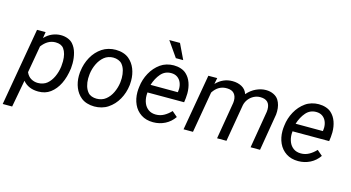

<svg xmlns="http://www.w3.org/2000/svg" viewBox="-117 -1146 3191 1745"><g transform="rotate(15 1478.5 -273.5)"><path d="M116.2 -51.8 68.8 203.1H-20L106.9 -528.3L187.5 -528.8L178.2 -470.2Q210.4 -504.9 250 -521.5Q289.6 -538.1 330.1 -538.1Q365.2 -538.1 395.5 -526.4Q425.8 -514.6 443.8 -494.1Q472.2 -461.9 485.1 -415.5Q498 -369.1 498 -316.9Q498 -295.4 495.6 -270Q472.2 -97.2 374.5 -24.4Q328.1 10.3 261.7 10.3Q168 10.3 116.2 -51.8ZM171.9 -389.6 127.4 -135.7Q143.6 -98.6 173.3 -81.3Q203.1 -64 238.3 -64Q262.7 -64 285.4 -71.5Q308.1 -79.1 323.7 -92.3Q357.4 -120.6 377.9 -165.3Q398.4 -210 405.3 -259.8L406.2 -269.5Q408.7 -292.5 408.7 -312.5Q408.7 -387.2 378.4 -429.2Q354 -462.4 299.8 -462.4Q226.1 -462.4 171.9 -389.6Z M585 -266.6Q593.8 -340.8 628.2 -402.6Q662.6 -464.4 718.8 -502Q745.6 -520 778.8 -529.3Q812 -538.6 846.2 -538.6Q883.3 -538.6 916.3 -528.3Q949.2 -518.1 972.7 -498Q1012.2 -464.8 1032.5 -413.8Q1052.7 -362.8 1052.7 -303.2Q1052.7 -286.6 1051.3 -270.5L1050.3 -259.3Q1041.5 -186.5 1006.8 -125Q972.2 -63.5 916 -26.4Q889.2 -8.3 856.2 0.7Q823.2 9.8 788.6 9.8Q752 9.8 719 -0.5Q686 -10.7 662.6 -30.3Q623 -63 602.5 -113.5Q582 -164.1 582 -223.6Q582 -239.3 583.5 -255.4ZM671.9 -254.9Q669.9 -233.4 669.9 -221.7Q669.9 -184.6 679.4 -151.9Q689 -119.1 709 -95.7Q722.2 -80.1 743.9 -72Q765.6 -64 790.5 -64Q814 -64 836.4 -71Q858.9 -78.1 876.5 -92.3Q911.6 -120.1 933.1 -165Q954.6 -210 961.4 -259.3L962.4 -270.5Q964.4 -292 964.4 -303.7Q964.4 -340.8 955.1 -374.5Q945.8 -408.2 925.8 -431.6Q912.1 -447.3 889.9 -455.8Q867.7 -464.4 842.8 -464.4Q819.3 -464.4 797.1 -457Q774.9 -449.7 757.8 -435.5Q722.7 -406.7 700.9 -361.3Q679.2 -315.9 672.9 -266.6Z M1392.6 -750 1461.4 -606.4H1392.1L1292 -750ZM1539.1 -91.8Q1505.4 -42.5 1453.9 -16.4Q1402.3 9.8 1341.8 9.8Q1275.4 9.8 1228.5 -21Q1181.6 -51.8 1158 -103.5Q1134.3 -155.3 1134.3 -218.8Q1134.3 -226.6 1135.3 -244.1L1138.2 -270Q1146 -339.4 1179.7 -400.9Q1213.4 -462.4 1267.6 -501Q1293.5 -519.5 1325.9 -529.1Q1358.4 -538.6 1392.1 -538.6Q1427.7 -538.6 1459 -528.3Q1490.2 -518.1 1511.2 -498.5Q1543.9 -468.3 1560.1 -422.9Q1576.2 -377.4 1576.2 -323.2Q1576.2 -303.7 1573.7 -279.3L1568.4 -238.8H1223.6Q1222.2 -225.6 1222.2 -212.4Q1222.2 -172.4 1235.8 -138.7Q1249.5 -105 1277.8 -84.5Q1306.2 -64 1348.1 -64Q1388.2 -64 1422.9 -82.8Q1457.5 -101.6 1488.8 -134.8ZM1232.9 -312.5 1489.3 -312 1490.7 -319.8Q1492.7 -336.4 1492.7 -345.2Q1492.7 -377.4 1481 -404.5Q1469.2 -431.6 1445.6 -448Q1421.9 -464.4 1387.2 -464.4Q1328.6 -464.4 1291 -420.9Q1253.4 -377.4 1232.9 -312.5Z M1782.7 -387.7 1715.8 0H1627L1718.8 -528.3L1802.2 -528.8L1791 -470.7Q1855.5 -538.1 1944.8 -538.1Q1994.6 -538.1 2032.7 -517.3Q2070.8 -496.6 2085 -453.6Q2122.6 -496.6 2168.5 -517.6Q2214.4 -538.6 2259.3 -538.6Q2298.8 -538.6 2330.8 -523.4Q2362.8 -508.3 2379.4 -481.9Q2406.2 -438.5 2406.2 -377.4Q2406.2 -362.8 2404.8 -347.2L2346.7 0H2257.8L2316.4 -348.6Q2317.9 -361.3 2317.9 -372.1Q2317.9 -462.9 2226.1 -462.9Q2193.8 -462.9 2165.5 -448.2Q2137.2 -433.6 2117.4 -408.2Q2097.7 -382.8 2090.8 -351.1L2030.8 0H1942.4L2001 -348.1Q2002.4 -359.4 2002.4 -369.6Q2002.4 -411.6 1980.7 -436.3Q1959 -460.9 1914.1 -461.9Q1832.5 -464.8 1782.7 -387.7Z M2903.8 -91.8Q2870.1 -42.5 2818.6 -16.4Q2767.1 9.8 2706.5 9.8Q2640.1 9.8 2593.3 -21Q2546.4 -51.8 2522.7 -103.5Q2499 -155.3 2499 -218.8Q2499 -226.6 2500 -244.1L2502.9 -270Q2510.7 -339.4 2544.4 -400.9Q2578.1 -462.4 2632.3 -501Q2658.2 -519.5 2690.7 -529.1Q2723.1 -538.6 2756.8 -538.6Q2792.5 -538.6 2823.7 -528.3Q2855 -518.1 2876 -498.5Q2908.7 -468.3 2924.8 -422.9Q2940.9 -377.4 2940.9 -323.2Q2940.9 -303.7 2938.5 -279.3L2933.1 -238.8H2588.4Q2586.9 -225.6 2586.9 -212.4Q2586.9 -172.4 2600.6 -138.7Q2614.3 -105 2642.6 -84.5Q2670.9 -64 2712.9 -64Q2752.9 -64 2787.6 -82.8Q2822.3 -101.6 2853.5 -134.8ZM2597.7 -312.5 2854 -312 2855.5 -319.8Q2857.4 -336.4 2857.4 -345.2Q2857.4 -377.4 2845.7 -404.5Q2834 -431.6 2810.3 -448Q2786.6 -464.4 2752 -464.4Q2693.4 -464.4 2655.8 -420.9Q2618.2 -377.4 2597.7 -312.5Z"/></g></svg>

Font: Mardoto
Style: Italic
Weight: 400
Italic angle: -12°
Designer: Christian Robertson, Vahan Hovhannisyan
Foundry: Google
Version: Version 1.000